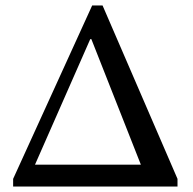

<svg xmlns="http://www.w3.org/2000/svg" viewBox="-20 -682 707 702"><path d="M629 0V-28L355 -662H317L28 -28V0ZM495 -80H108L310 -539H314Z"/></svg>

Font: STIX Two Math
Style: Regular
Weight: 400
Designer: Ross Mills, John Hudson & Paul Hanslow, Tiro Typeworks Ltd; with portions MicroPress Inc., with additions and correction
Foundry: Tiro Typeworks Ltd
Version: Version 2.02 b142